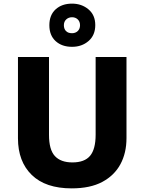

<svg xmlns="http://www.w3.org/2000/svg" viewBox="-20 -1028 796 1058"><path d="M677 -267Q677 -185 643.5 -123Q610 -61 543.5 -25.5Q477 10 375 10Q231 10 155 -64Q79 -138 79 -266V-714H250V-285Q250 -203 282.5 -168Q315 -133 379 -133Q446 -133 476.5 -169.5Q507 -206 507 -286V-714H677ZM377 -770Q321 -770 286.5 -801.5Q252 -833 252 -889Q252 -945 286.5 -976.5Q321 -1008 377 -1008Q430 -1008 467.5 -976.5Q505 -945 505 -890Q505 -834 468 -802Q431 -770 377 -770ZM377 -845Q396 -845 408.5 -857Q421 -869 421 -889Q421 -909 408.5 -921Q396 -933 377 -933Q358 -933 345 -921Q332 -909 332 -889Q332 -869 343.5 -857Q355 -845 377 -845Z"/></svg>

Font: Noto Sans Gurmukhi UI ExtraBold
Style: Regular
Weight: 800
Designer: Jelle Bosma - Monotype Design Team
Foundry: Monotype Imaging Inc.
Version: Version 2.004; ttfautohint (v1.8.4.7-5d5b)